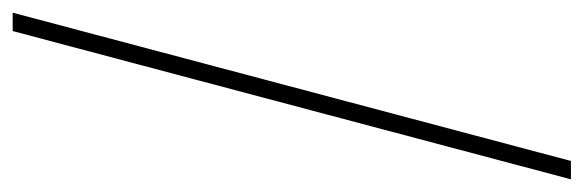

<svg xmlns="http://www.w3.org/2000/svg" viewBox="-329 -471 921 303"><g transform="rotate(-90 131.5 -319.5)"><path d="M0 121 234 -760H263L29 121Z"/></g></svg>

Font: Noto Serif Khmer SemiCondensed Thin
Style: Regular
Weight: 250
Width: 4
Designer: Danh Hong and the Monotype Design Team
Foundry: Monotype Imaging Inc.
Version: Version 2.004